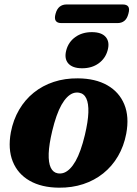

<svg xmlns="http://www.w3.org/2000/svg" viewBox="-20 -834 618 867"><path d="M331.7 -480.2Q410.7 -479.7 464.6 -449Q518.5 -418.3 541.4 -362.4Q564.4 -306.6 550 -230Q539.3 -173.8 512.7 -128.5Q486.1 -83.1 446.3 -51.2Q406.5 -19.3 355.8 -2.6Q305.1 14.1 246.1 13.5Q167.6 12.9 113.9 -17.8Q60.3 -48.4 37.7 -104.5Q15.1 -160.6 29 -236.7Q39.8 -293 66.3 -338.3Q92.7 -383.6 132.3 -415.5Q171.9 -447.4 222.4 -464.1Q272.9 -480.8 331.7 -480.2ZM240.8 -51.3Q255.4 -48.9 269.2 -54Q283 -59.2 296 -72.3Q309.1 -85.4 321.1 -106.3Q333 -127.2 343.6 -156.9Q354.2 -186.5 363.3 -224.6Q377.6 -284.9 379 -326Q380.3 -367.1 369.7 -389.5Q359.2 -411.8 337 -415.4Q322.5 -417.8 308.9 -412.7Q295.3 -407.5 282.4 -394.4Q269.5 -381.3 257.6 -360.4Q245.8 -339.5 235.3 -309.8Q224.8 -280.2 215.7 -242.1Q201.4 -182.2 199.9 -140.9Q198.5 -99.6 209 -77.3Q219.5 -55 240.8 -51.3ZM351.1 -525.7Q307.5 -525.7 288.3 -547.6Q269.1 -569.6 279.4 -607.7Q289.4 -644.7 320.3 -666.8Q351.3 -688.9 394.6 -688.9Q438.7 -688.9 457.5 -666.8Q476.3 -644.7 466.3 -607.7Q456.4 -570.4 425.6 -548Q394.8 -525.7 351.1 -525.7ZM230.8 -771.6Q236.7 -793.6 249.4 -803.7Q262.2 -813.8 280 -813.8H534.7Q552.5 -813.8 559.3 -803.9Q566.1 -794 559.8 -772Q554.2 -749.9 541.6 -739.8Q529.1 -729.8 511.3 -729.8H256.2Q238.8 -729.8 231.8 -740Q224.9 -750.3 230.8 -771.6Z"/></svg>

Font: Fraunces
Style: Italic
Weight: 900
Italic angle: -16°
Version: Version 1.000;[0bf87f6ff]